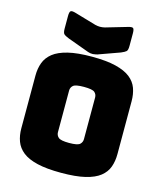

<svg xmlns="http://www.w3.org/2000/svg" viewBox="-140 -1080 1018 1198"><g transform="rotate(15 368.5 -481.0)"><path d="M679 -189Q679 -143 665.5 -105.5Q652 -68 618 -41Q584 -14 523.5 0.5Q463 15 369 15Q275 15 214.5 0.5Q154 -14 120 -41Q86 -68 72 -105.5Q58 -143 58 -189V-530Q58 -576 72 -613.5Q86 -651 120 -678Q154 -705 214.5 -720Q275 -735 369 -735Q463 -735 523.5 -720Q584 -705 618 -678Q652 -651 665.5 -613.5Q679 -576 679 -530ZM285 -225Q285 -205 300 -191.5Q315 -178 369 -178Q424 -178 438.5 -191.5Q453 -205 453 -225V-494Q453 -514 438.5 -527Q424 -540 369 -540Q315 -540 300 -527Q285 -514 285 -494ZM399 -932 536 -972Q562 -980 569.5 -974Q577 -968 577 -941V-860Q577 -833 568.5 -825Q560 -817 536 -807L408 -761Q399 -757 388.5 -755Q378 -753 369 -752Q360 -752 352.5 -753Q345 -754 337 -757L200 -807Q175 -817 166.5 -825Q158 -833 158 -860V-941Q158 -968 166 -974Q174 -980 200 -972L337 -932Q368 -924 399 -932Z"/></g></svg>

Font: Bungee Spice
Style: Regular
Weight: 400
Designer: David Jonathan Ross
Foundry: David Jonathan Ross
Version: Version 2.000